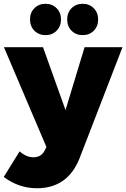

<svg xmlns="http://www.w3.org/2000/svg" viewBox="-36 -794 669 1017"><path d="M146.2 -750.5Q169.4 -773.9 205.1 -773.9Q240.7 -773.9 263.9 -750.5Q287.1 -727.1 287.1 -690.9Q287.1 -654.8 263.9 -631.3Q240.7 -607.9 205.1 -607.9Q169.4 -607.9 146.2 -631.3Q123 -654.8 123 -690.9Q123 -727.1 146.2 -750.5ZM343 -750.5Q366.2 -773.9 401.9 -773.9Q437.5 -773.9 460.7 -750.5Q483.9 -727.1 483.9 -690.9Q483.9 -654.8 460.7 -631.3Q437.5 -607.9 401.9 -607.9Q366.2 -607.9 343 -631.3Q319.8 -654.8 319.8 -690.9Q319.8 -727.1 343 -750.5ZM384.8 45.9Q321.8 203.1 159.2 203.1Q63.5 203.1 -16.1 143.1L67.9 7.8Q103.5 39.1 141.1 39.1Q182.1 39.1 200.2 3.9L210 -15.1L-15.1 -543.9H191.9L311 -210.9L412.1 -543.9H612.8Z"/></svg>

Font: Montserrat arm ExtraBold
Style: Regular
Weight: 800
Designer: Julieta Ulanovsky
Foundry: Julieta Ulanovsky
Version: Version 6.000;PS 006.000;hotconv 1.0.88;makeotf.lib2.5.64775